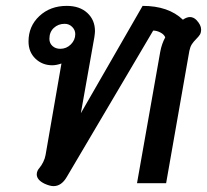

<svg xmlns="http://www.w3.org/2000/svg" viewBox="-20 -623 704 653"><path d="M105 -30Q105 -42 115 -53Q121 -60 127 -72Q133 -84 135 -96L189 -407Q171 -401 158 -401Q124 -401 100.5 -423.5Q77 -446 77 -482Q77 -534 114 -568.5Q151 -603 207 -603Q251 -603 277 -579Q303 -555 303 -517Q303 -511 301 -497L255 -238L465 -603Q553 -603 602 -556Q615 -565 626 -565Q638 -565 648 -555Q664 -538 664 -523Q664 -512 660 -505.5Q656 -499 647 -490Q638 -481 632.5 -472.5Q627 -464 624 -450L545 0H446L525 -447Q530 -474 542 -496Q538 -506 525.5 -512.5Q513 -519 501 -519L207 -21Q189 10 162 10Q150 10 132 2Q105 -11 105 -30ZM236 -507Q236 -521 225.5 -531.5Q215 -542 200 -542Q178 -542 163 -528Q148 -514 148 -491Q148 -476 158.5 -466.5Q169 -457 185 -457Q206 -457 221 -472Q236 -487 236 -507Z"/></svg>

Font: Niramit Medium
Style: Italic
Weight: 500
Italic angle: -10°
Designer: Katatrad Aksorn Co.,Ltd.
Foundry: Cadson Demak Co.,Ltd.
Version: Version 1.000; ttfautohint (v1.6)